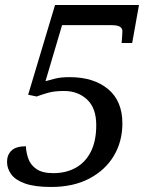

<svg xmlns="http://www.w3.org/2000/svg" viewBox="-20 -734 599 764"><path d="M183 10Q119 10 80.5 -3.5Q42 -17 25 -40Q8 -63 8 -90Q8 -118 26 -135Q44 -152 83 -152Q84 -127 93 -102Q102 -77 125.5 -61Q149 -45 192 -45Q243 -45 281.5 -66.5Q320 -88 341.5 -130.5Q363 -173 363 -236Q363 -304 326.5 -338Q290 -372 235 -372Q197 -372 172 -365Q147 -358 126 -350L92 -357L199 -714H533L506 -563H464Q465 -576 466 -590Q467 -604 467 -610Q467 -621 457.5 -627.5Q448 -634 421 -634H227L161 -411Q178 -416 200.5 -421.5Q223 -427 257 -427Q353 -427 410 -379.5Q467 -332 467 -243Q467 -171 433 -114Q399 -57 335.5 -23.5Q272 10 183 10Z"/></svg>

Font: NotoSerifTamilSlanted
Style: Italic
Weight: 400
Italic angle: -12°
Designer: Indian Type Foundry, Tom Grace, and the Monotype Design Team
Foundry: Monotype Imaging Inc.
Version: Version 2.001